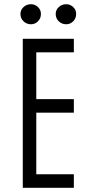

<svg xmlns="http://www.w3.org/2000/svg" viewBox="-20 -890 440 910"><path d="M88 -706H330V-642H152V-420H330V-356H152V-64H330V0H88ZM244 -824Q244 -843 258.5 -856.5Q273 -870 294 -870Q313 -870 327 -856.5Q341 -843 341 -824Q341 -803 327 -789Q313 -775 294 -775Q273 -775 258.5 -789Q244 -803 244 -824ZM77 -824Q77 -843 91.5 -856.5Q106 -870 127 -870Q146 -870 160 -856.5Q174 -843 174 -824Q174 -803 160 -789Q146 -775 127 -775Q106 -775 91.5 -789Q77 -803 77 -824Z"/></svg>

Font: Lineal Light
Style: Regular
Weight: 300
Designer: Created by Frank Adebiaye with contributions from Anton Moglia & Ariel Martín Pérez
Created by Frank ADEBIAYE with FontF
Foundry: Velvetyne Type Foundry
Version: Version 2.000